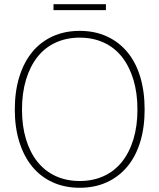

<svg xmlns="http://www.w3.org/2000/svg" viewBox="-20 -872 754 908"><path d="M357 16Q286 16 229 -10Q172 -36 132.5 -84Q93 -132 71.5 -200.5Q50 -269 50 -354Q50 -440 71.5 -509Q93 -578 132.5 -626Q172 -674 229 -700Q286 -726 357 -726Q428 -726 485 -700Q542 -674 582 -626Q622 -578 643 -509Q664 -440 664 -354Q664 -269 643 -200.5Q622 -132 582 -84Q542 -36 485 -10Q428 16 357 16ZM357 -16Q420 -16 471 -39.5Q522 -63 557 -107Q592 -151 611 -213.5Q630 -276 630 -354Q630 -432 611 -495Q592 -558 557 -602.5Q522 -647 471 -670.5Q420 -694 357 -694Q294 -694 243 -670.5Q192 -647 157 -602.5Q122 -558 103 -495Q84 -432 84 -354Q84 -276 103 -213.5Q122 -151 157 -107Q192 -63 243 -39.5Q294 -16 357 -16ZM233 -824V-852H481V-824Z"/></svg>

Font: Geist Thin
Style: Regular
Weight: 400
Designer: Basement.studio, Andrés Briganti, Mateo Zaragoza
Foundry: Basement.studio, Vercel, Andrés Briganti, Guido Ferreyra, Mateo Zaragoza
Version: Version 1.401